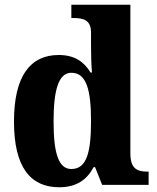

<svg xmlns="http://www.w3.org/2000/svg" viewBox="-20 -780 662 810"><path d="M230 10C303 10 347 -22 375 -75H381L411 0H607V-56H601C556 -56 530 -71 530 -133V-760H281V-704H289C330 -704 364 -697 364 -643V-590C364 -553 365 -507 368 -474H362C336 -517 297 -548 228 -548C108 -548 39 -460 39 -267C39 -75 108 10 230 10ZM281 -67C227 -67 206 -133 206 -268C206 -400 227 -473 281 -473C345 -473 364 -400 364 -269C364 -135 345 -67 281 -67Z"/></svg>

Font: Noto Serif Tamil SemiCondensed ExtraBold
Style: Regular
Weight: 800
Width: 4
Designer: Indian Type Foundry, Tom Grace, and the Monotype Design Team
Foundry: Monotype Imaging Inc.
Version: Version 2.004